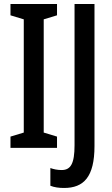

<svg xmlns="http://www.w3.org/2000/svg" viewBox="-20 -734 558 953"><path d="M263 0V-56L197 -76V-638L263 -658V-714H32V-658L98 -638V-76L32 -56V0ZM298 199C395 199 449 145 449 -9V-714H350V-13C350 78 331 110 286 110C265 110 246 106 230 100V188C250 196 273 199 298 199Z"/></svg>

Font: Noto Sans Lao ExtraCondensed Medium
Style: Regular
Weight: 500
Width: 2
Designer: Monotype Design Team
Foundry: Monotype Imaging Inc.
Version: Version 2.003